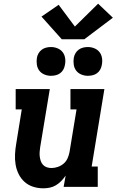

<svg xmlns="http://www.w3.org/2000/svg" viewBox="-20 -1013 640 1041"><path d="M214 8Q186 8 159.5 -0.5Q133 -9 113 -27Q93 -45 81 -69.5Q69 -94 64.5 -121Q60 -148 61.5 -177Q63 -206 68 -234L98 -420H65V-530H250L198 -216Q196 -203 195 -190Q194 -177 195.5 -164.5Q197 -152 201 -140Q205 -128 213.5 -119Q222 -110 234 -106Q246 -102 259 -102Q276 -102 293.5 -108Q311 -114 325 -126Q339 -138 346.5 -155Q354 -172 357 -189L395 -420H362V-530H546L477 -110H510V0H325L336 -61Q325 -45 312 -31.5Q299 -18 283 -8.5Q267 1 249.5 4.5Q232 8 214 8ZM456 -602Q438 -602 421 -609Q404 -616 393.5 -629.5Q383 -643 380 -661.5Q377 -680 380 -699Q382 -712 389 -724Q396 -736 407 -744Q418 -752 431 -755Q444 -758 456 -758Q475 -758 492 -751Q509 -744 519.5 -730.5Q530 -717 533 -698.5Q536 -680 532 -661Q530 -648 523.5 -636Q517 -624 506 -616Q495 -608 482 -605Q469 -602 456 -602ZM256 -602Q238 -602 221 -609Q204 -616 193.5 -629.5Q183 -643 180 -661.5Q177 -680 180 -699Q182 -712 189 -724Q196 -736 207 -744Q218 -752 231 -755Q244 -758 256 -758Q275 -758 292 -751Q309 -744 319.5 -730.5Q330 -717 333 -698.5Q336 -680 332 -661Q330 -648 323.5 -636Q317 -624 306 -616Q295 -608 282 -605Q269 -602 256 -602ZM315 -800 205 -923 298 -987 386 -869 512 -993 592 -917 437 -800Z"/></svg>

Font: Iosevka Slab XBdExObl
Style: Regular
Weight: 800
Width: 7
Italic angle: -9°
Monospace: yes
Designer: Belleve Invis
Foundry: Belleve Invis
Version: Version 11.1.0; ttfautohint (v1.8.3)